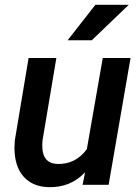

<svg xmlns="http://www.w3.org/2000/svg" viewBox="-20 -770 584 800"><path d="M334.5 -52.2Q274.4 11.7 184.1 9.8Q132.8 8.8 98.9 -15.6Q64.9 -40 50.5 -83.7Q36.1 -127.4 42 -186.5L99.1 -528.3H214.8L157.2 -185.1Q155.3 -167 156.7 -149.9Q161.6 -89.4 217.8 -86.9Q294.4 -84 341.8 -148.4L408.2 -528.3H523.9L432.6 0H324.2ZM377.4 -750H516.6L362.3 -602.1H261.7Z"/></svg>

Font: TypoPRO Roboto
Style: Italic
Weight: 500
Italic angle: -12°
Designer: Google
Version: Version 2.136; 2016